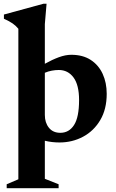

<svg xmlns="http://www.w3.org/2000/svg" viewBox="-36 -732 608 1004"><path d="M60 -581.5Q48 -596.5 30.8 -608.8Q13.5 -621 -15.5 -634V-656L191.5 -712.5H207.5L198.5 -606V-398.5Q237 -420 271.8 -432.8Q306.5 -445.5 337 -445.5Q397 -445.5 438.2 -418.8Q479.5 -392 500.8 -345.8Q522 -299.5 522 -241.5Q522 -161 488.2 -104Q454.5 -47 398.2 -17Q342 13 275 13Q235.5 13 198.5 4V203L270.5 231.5V252H-1V231.5L60 205.5ZM198.5 -130.5Q198.5 -90.5 219.8 -64Q241 -37.5 279.5 -37.5Q325 -37.5 351.2 -78.2Q377.5 -119 377.5 -209Q377.5 -287.5 348.5 -326.8Q319.5 -366 271.5 -366Q253.5 -366 234.8 -362.5Q216 -359 198.5 -351.5Z"/></svg>

Font: Newsreader 16pt
Style: Bold
Weight: 700
Designer: Hugues Gentile
Foundry: Production Type
Version: Version 1.003; ttfautohint (v1.8.3)